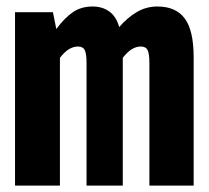

<svg xmlns="http://www.w3.org/2000/svg" viewBox="-20 -583 655 603"><path d="M474.4 -562.6Q532.3 -562.6 560.3 -524.9Q588.2 -487.2 588.2 -403.1V0H449.2V-384.6Q449.2 -413.3 443.8 -425.1Q438.5 -436.9 422.1 -436.9Q409.2 -436.9 395.6 -429.5Q382.1 -422.1 365.6 -401.5V0H251.8V-384.6Q251.8 -413.3 246.4 -425.1Q241 -436.9 224.6 -436.9Q211.8 -436.9 198.2 -429.5Q184.6 -422.1 168.2 -401.5V0H27.2V-544.6H146.2L156.9 -491.8Q182.6 -526.7 208.7 -544.6Q234.9 -562.6 270.8 -562.6Q301.5 -562.6 323.3 -546.9Q345.1 -531.3 354.4 -497.9Q379 -526.7 408.7 -544.6Q438.5 -562.6 474.4 -562.6Z"/></svg>

Font: Fira Code
Style: Bold
Weight: 700
Monospace: yes
Designer: Carrois Corporate, Edenspiekermann AG, Nikita Prokopov
Foundry: Carrois Corporate, Edenspiekermann AG, Nikita Prokopov
Version: Version 6.000; ttfautohint (v1.8.2) -l 8 -r 50 -G 200 -x 14 